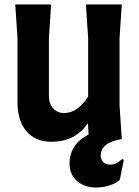

<svg xmlns="http://www.w3.org/2000/svg" viewBox="-20 -620 618 856"><path d="M532 93 514 182Q496 198 467.5 207Q439 216 408 216Q356 216 323 186.5Q290 157 290 110Q290 24 374 -20H375L372 -71Q316 12 209 12Q138 12 98 -34.5Q58 -81 58 -166V-450L48 -600H208L198 -450V-193Q198 -158 217 -137Q236 -116 266 -116Q325 -116 373 -189V-450L363 -600H523L513 -450V-149L523 0Q429 15 429 74Q429 92 440.5 103Q452 114 470 114Q485 114 497 108.5Q509 103 525 89Z"/></svg>

Font: Farro
Style: Bold
Weight: 700
Designer: Aceler Chua
Foundry: Grayscale Limited
Version: Version 1.101